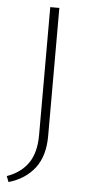

<svg xmlns="http://www.w3.org/2000/svg" viewBox="-58 -692 440 926"><g transform="rotate(5 161.5 -229.0)"><path d="M147 -658H191V-38Q191 59 146 117.5Q101 176 20 200L9 172Q77 148 112 97Q147 46 147 -38Z"/></g></svg>

Font: Ysabeau SC Light
Style: Regular
Weight: 300
Designer: Christian Thalmann (Catharsis Fonts)
Version: Version 0.003